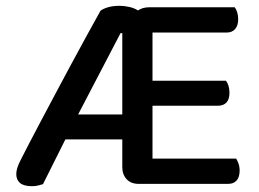

<svg xmlns="http://www.w3.org/2000/svg" viewBox="-20 -632 893 661"><path d="M457 1Q431 1 416 -15Q401 -31 401 -57V-152H205L128 2Q119 4 111.5 6.5Q104 9 90 9Q62 9 49 -2Q36 -13 36 -33Q36 -52 51 -81Q61 -101 79.5 -136.5Q98 -172 121.5 -216.5Q145 -261 172 -311.5Q199 -362 226 -412.5Q253 -463 279 -510Q305 -557 326 -595Q335 -602 352 -607Q369 -612 392 -612Q408 -612 425.5 -608Q443 -604 455 -596Q471 -607 494 -607H788Q793 -601 796.5 -590Q800 -579 800 -566Q800 -544 789.5 -532Q779 -520 761 -520H505V-354H758Q763 -348 766.5 -337Q770 -326 770 -313Q770 -290 759.5 -279Q749 -268 731 -268H505V-86H793Q797 -80 801 -69Q805 -58 805 -45Q805 -22 794.5 -10.5Q784 1 766 1ZM249 -238H401V-518H395Z"/></svg>

Font: Baloo 2 Latin Medium
Style: Regular
Weight: 500
Designer: Sarang Kulkarni and Ek Type
Foundry: Ek Type
Version: Version 1.001